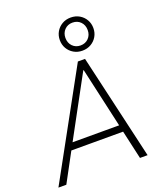

<svg xmlns="http://www.w3.org/2000/svg" viewBox="-172 -1096 1039 1210"><g transform="rotate(-20 347.0 -490.5)"><path d="M8 0 395 -705H443L606 0H555L509 -204L537 -192H142L171 -204L61 0ZM408 -641 184 -228 166 -238H529L504 -228L411 -641ZM446 -759Q414 -759 388.5 -774Q363 -789 348.5 -814Q334 -839 334 -870Q334 -901 348.5 -926Q363 -951 388.5 -966Q414 -981 446 -981Q479 -981 504.5 -966Q530 -951 544.5 -926Q559 -901 559 -870Q559 -839 544.5 -814Q530 -789 504.5 -774Q479 -759 446 -759ZM446 -794Q479 -794 500 -815.5Q521 -837 521 -870Q521 -904 500 -925.5Q479 -947 446 -947Q414 -947 393 -925.5Q372 -904 372 -871Q372 -837 393 -815.5Q414 -794 446 -794Z"/></g></svg>

Font: Nunito Sans 7pt SemiCondensed ExtraLight
Style: Italic
Weight: 250
Width: 4
Italic angle: -9°
Designer: Vernon Adams
Foundry: Vernon Adams
Version: Version 3.101;gftools[0.9.27]